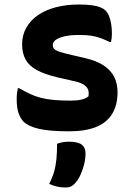

<svg xmlns="http://www.w3.org/2000/svg" viewBox="-20 -570 590 851"><path d="M295 -124Q321 -124 340.5 -128.5Q360 -133 372 -143Q375 -160 370.5 -172.5Q366 -185 351.5 -194.5Q337 -204 310 -210L235 -227Q177 -241 143 -259.5Q109 -278 93.5 -306Q78 -334 78 -374Q78 -414 96.5 -447Q115 -480 148.5 -503Q182 -526 228 -538Q274 -550 330 -550Q362 -550 385 -547Q408 -544 423.5 -538Q439 -532 447 -524Q457 -514 463 -499.5Q469 -485 472.5 -465.5Q476 -446 476 -420Q476 -411 475 -402Q474 -393 472 -384H466Q445 -394 426.5 -401Q408 -408 385.5 -411.5Q363 -415 331 -415Q290 -415 264 -408.5Q238 -402 226 -392.5Q214 -383 214 -370Q214 -360 220.5 -353Q227 -346 245.5 -340Q264 -334 299 -326L355 -313Q408 -301 440 -279.5Q472 -258 486.5 -228.5Q501 -199 501 -161Q501 -104 477 -65Q453 -26 405.5 -7Q358 12 286 12Q245 12 212.5 9.5Q180 7 155 1.5Q130 -4 113 -12Q96 -20 85 -30Q72 -43 63 -66.5Q54 -90 54 -131Q54 -146 55.5 -158Q57 -170 59 -179H65Q91 -164 113.5 -153.5Q136 -143 161 -136.5Q186 -130 218 -127Q250 -124 295 -124ZM233 67Q248 62 260 60Q272 58 285 58Q324 58 341.5 70.5Q359 83 359 110Q359 135 352.5 160Q346 185 336 206.5Q326 228 313 242Q304 252 294.5 256.5Q285 261 271 261Q250 261 232.5 257Q215 253 198 245Q212 218 219.5 192Q227 166 230 136Q233 106 233 67Z"/></svg>

Font: Recursive Casual
Style: Bold
Weight: 700
Version: Version 1.085